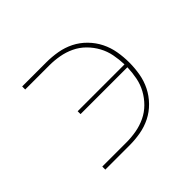

<svg xmlns="http://www.w3.org/2000/svg" viewBox="-124 -684 849 849"><g transform="rotate(-45 300.0 -260.0)"><path d="M250 0H99V-19H250Q281 -19 312 -24.5Q343 -30 371.5 -43.5Q400 -57 422.5 -79.5Q445 -102 460 -129.5Q475 -157 481 -188Q487 -219 488 -251H195V-269H488Q487 -301 481 -332Q475 -363 460 -390.5Q445 -418 422.5 -440.5Q400 -463 371.5 -476.5Q343 -490 312 -495.5Q281 -501 250 -501H99V-520H250Q285 -520 319.5 -514Q354 -508 385 -492.5Q416 -477 441 -451.5Q466 -426 481.5 -395Q497 -364 503 -329.5Q509 -295 509 -260Q509 -225 503 -190.5Q497 -156 481.5 -125Q466 -94 441 -68.5Q416 -43 385 -27.5Q354 -12 319.5 -6Q285 0 250 0Z"/></g></svg>

Font: Iosevka Aile Thin
Style: Regular
Weight: 100
Designer: Belleve Invis
Foundry: Belleve Invis
Version: Version 31.1.0; ttfautohint (v1.8.4)